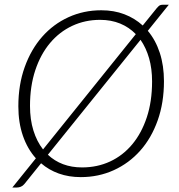

<svg xmlns="http://www.w3.org/2000/svg" viewBox="-20 -760 776 832"><path d="M187.5 -89.5Q216 -62.5 253.2 -48.5Q290.5 -34.5 335.5 -34.5Q401.5 -34.5 457 -60.2Q512.5 -86 553 -134.5Q593.5 -183 616.2 -251.8Q639 -320.5 639 -407Q639 -462.5 626 -507.8Q613 -553 589 -587.5ZM568.5 -612Q539.5 -642 500.5 -658Q461.5 -674 413.5 -674Q348.5 -674 293 -648Q237.5 -622 196.8 -573.5Q156 -525 133 -456Q110 -387 110 -301Q110 -242 124.8 -194.5Q139.5 -147 166.5 -112.5ZM620.5 -626.5Q654.5 -586 672.5 -530.8Q690.5 -475.5 690.5 -408Q690.5 -314.5 663.2 -238Q636 -161.5 587.5 -107Q539 -52.5 473 -22.5Q407 7.5 330 7.5Q278 7.5 234.8 -8Q191.5 -23.5 158 -52.5L86 37Q79 45.5 70.5 49Q62 52.5 54 52.5H33.5L135.5 -74Q99 -114.5 79.2 -171.8Q59.5 -229 59.5 -299.5Q59.5 -392.5 87 -469.2Q114.5 -546 162.8 -600.8Q211 -655.5 276.8 -685.5Q342.5 -715.5 419 -715.5Q474 -715.5 519 -698.2Q564 -681 598.5 -649.5L659.5 -725Q666.5 -733 671.2 -736.2Q676 -739.5 685.5 -739.5H711.5Z"/></svg>

Font: Lato 2
Style: Italic
Weight: 300
Italic angle: -7°
Designer: Lukasz Dziedzic with Adam Twardoch and Botio Nikoltchev
Foundry: tyPoland Lukasz Dziedzic
Version: Version 2.015; 2015-08-06; http://www.latofonts.com/